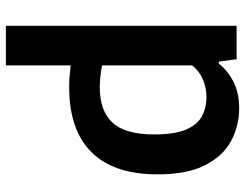

<svg xmlns="http://www.w3.org/2000/svg" viewBox="-108 -486 814 637"><g transform="rotate(90 298.5 -167.0)"><path d="M65 220V-545.5H176L184 -486.5H190.5Q214.5 -517 251.8 -535.5Q289 -554 337.5 -554Q397.5 -554 447.5 -527Q497.5 -500 527.8 -440.5Q558 -381 558 -283Q558 -138.5 484.5 -64.2Q411 10 268.5 10Q250 10 231.2 8.5Q212.5 7 196.5 5V220ZM269 -91.5Q347 -91.5 386.2 -133.5Q425.5 -175.5 425.5 -272.5Q425.5 -340 409.5 -377.5Q393.5 -415 365.5 -430.2Q337.5 -445.5 301 -445.5Q272 -445.5 244 -434Q216 -422.5 196.5 -398V-99Q211.5 -96 231 -93.8Q250.5 -91.5 269 -91.5Z"/></g></svg>

Font: Encode Sans SmBold
Style: Regular
Weight: 600
Designer: Multiple Designers
Foundry: Impallari Type
Version: Version 3.002; ttfautohint (v1.8.3) -l 8 -r 50 -G 200 -x 14 